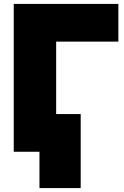

<svg xmlns="http://www.w3.org/2000/svg" viewBox="-20 -743 633 978"><path d="M50 30H181V215H391V-162H266V-531H583V-723H50Z"/></svg>

Font: Repo ExtraBlack
Style: Regular
Weight: 400
Designer: Stefan Peev
Foundry: Context Ltd
Version: Version 001.502